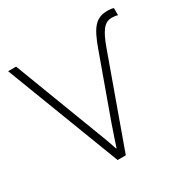

<svg xmlns="http://www.w3.org/2000/svg" viewBox="-129 -657 758 773"><g transform="rotate(-30 250.0 -270.5)"><path d="M203 0H241L389 -411C413 -478 433 -508 468 -508C478 -508 488 -507 496 -504V-537C489 -540 480 -541 469 -541C415 -541 390 -515 357 -421L257 -144C243 -104 232 -71 223 -43H221C212 -71 200 -104 183 -147L37 -530H0Z"/></g></svg>

Font: Noto Sans Mono ExtraCondensed ExtraLight
Style: Regular
Weight: 200
Width: 2
Designer: Monotype Design Team
Foundry: Monotype Imaging Inc.
Version: Version 2.014